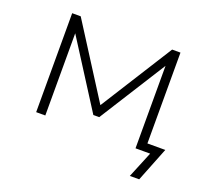

<svg xmlns="http://www.w3.org/2000/svg" viewBox="-108 -623 971 888"><g transform="rotate(20 377.5 -179.0)"><path d="M612 129 665 0H593V-40H725L658 129ZM104 0V-487H146L372 -132L596 -487H637V0H593V-428H607L386 -78H357L134 -428H149V0Z"/></g></svg>

Font: Nunito Sans 10pt SemiExpanded ExtraLight
Style: Regular
Weight: 250
Width: 6
Designer: Vernon Adams
Foundry: Vernon Adams
Version: Version 3.101;gftools[0.9.27]